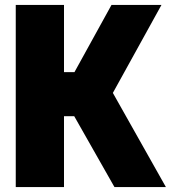

<svg xmlns="http://www.w3.org/2000/svg" viewBox="-20 -760 694 780"><path d="M445 0 281.5 -288H240V0H44V-740H240V-467H282.5L433 -740H636L438.5 -382.5L654 0Z"/></svg>

Font: Encode Sans Condensed Black
Style: Regular
Weight: 900
Width: 3
Designer: Multiple Designers
Foundry: Impallari Type
Version: Version 2.000